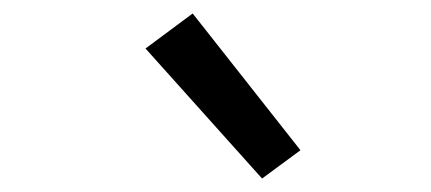

<svg xmlns="http://www.w3.org/2000/svg" viewBox="-20 -825 640 285"><path d="M369 -560 196 -753 266 -805 426 -602Z"/></svg>

Font: Iosevka Curly Extended
Style: Italic
Weight: 400
Width: 7
Italic angle: -9°
Monospace: yes
Designer: Belleve Invis
Foundry: Belleve Invis
Version: Version 11.1.0; ttfautohint (v1.8.3)